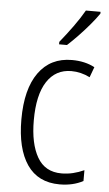

<svg xmlns="http://www.w3.org/2000/svg" viewBox="-55 -801 483 848"><g transform="rotate(5 187.0 -377.5)"><path d="M242 10Q146 10 97.5 -61Q49 -132 49 -261Q49 -396 101.5 -469Q154 -542 249 -542Q307 -542 350 -519L333 -473Q293 -493 251 -493Q181 -493 142.5 -434Q104 -375 104 -262Q104 -159 138.5 -99Q173 -39 246 -39Q272 -39 297 -45Q322 -51 346 -62V-14Q301 10 242 10ZM356 -757Q341 -735 317.5 -707Q294 -679 268 -652Q242 -625 221 -606H186V-617Q216 -654 243.5 -692Q271 -730 291 -765H356Z"/></g></svg>

Font: Noto Sans Khmer UI Condensed Light
Style: Regular
Weight: 300
Width: 3
Designer: Danh Hong and the Monotype Design Team
Foundry: Monotype Imaging Inc.
Version: Version 2.002; ttfautohint (v1.8.4.7-5d5b)